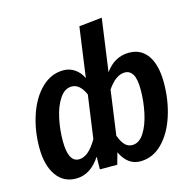

<svg xmlns="http://www.w3.org/2000/svg" viewBox="-111 -866 995 991"><g transform="rotate(-15 387.0 -370.0)"><path d="M741 -347Q741 -253 714 -170Q687 -87 636.5 -36.5Q586 14 519 14Q452 14 416 -62L399 0H306L307 -68Q254 14 176 14Q109 14 71 -40.5Q33 -95 33 -189Q33 -281 60.5 -362.5Q88 -444 139 -493.5Q190 -543 256 -543Q289 -543 316 -524.5Q343 -506 358 -474L395 -741L518 -754L479 -473Q529 -543 606 -543Q671 -543 706 -492Q741 -441 741 -347ZM314 -160 346 -390Q319 -451 276 -451Q238 -451 211.5 -411.5Q185 -372 172 -312Q159 -252 159 -191Q159 -78 216 -78Q241 -78 265 -97.5Q289 -117 314 -160ZM616 -342Q616 -401 601 -425.5Q586 -450 559 -450Q511 -450 466 -384L433 -146Q446 -111 462 -94.5Q478 -78 501 -78Q538 -78 564 -118.5Q590 -159 603 -220.5Q616 -282 616 -342Z"/></g></svg>

Font: Fira Sans Condensed Medium
Style: Italic
Weight: 500
Width: 3
Italic angle: -8°
Designer: bBox Type GmbH & Carrois Corporate GbR & Edenspiekermann AG
Foundry: bBox Type GmbH & Carrois Corporate GbR & Edenspiekermann AG
Version: Version 4.301